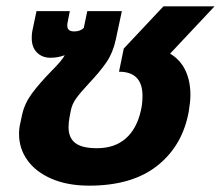

<svg xmlns="http://www.w3.org/2000/svg" viewBox="-20 -570 696 605"><path d="M40 -148Q40 -166 44 -182L50 -210Q58 -245 81 -276Q104 -307 141 -345Q176 -380 184 -396Q162 -388 139 -388Q113 -388 96.5 -404.5Q80 -421 80 -450Q80 -465 82 -473L95 -535H200L193 -499Q192 -496 192 -489Q192 -471 214 -471Q233 -471 244 -482L255 -535H364L345 -446Q336 -404 315.5 -374Q295 -344 260 -307Q233 -278 220 -260Q207 -242 203 -221L199 -200Q196 -184 196 -169Q196 -136 217 -119.5Q238 -103 286 -103Q341 -103 376 -133.5Q411 -164 424 -222Q429 -243 429 -268Q429 -344 355 -344L370 -417L495 -550H656L516 -401Q548 -382 564 -348.5Q580 -315 580 -271Q580 -250 575 -220Q556 -112 476.5 -48.5Q397 15 261 15Q193 15 143 -6.5Q93 -28 66.5 -65Q40 -102 40 -148Z"/></svg>

Font: Prompt Semibold
Style: Italic
Weight: 600
Italic angle: -12°
Designer: Katatrad Team
Foundry: CadsonDemak
Version: Version 1.000